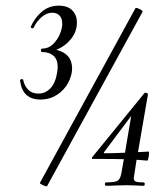

<svg xmlns="http://www.w3.org/2000/svg" viewBox="-20 -655 583 679"><path d="M355 -10Q386 -10 395.5 -15.5Q405 -21 409 -41L418 -92Q387 -93 307 -93Q306 -93 305 -95.5Q304 -98 306 -99L491 -326Q492 -327 495 -327Q498 -327 501 -325Q504 -323 503 -320L468 -117L506 -119Q507 -119 507 -114Q507 -106 505 -96.5Q503 -87 501 -87L463 -90L453 -25Q453 -16 460 -13Q467 -10 487 -10Q492 -10 492 -4Q492 2 487 2Q472 2 464 1L429 0L386 1Q375 2 355 2Q351 2 351 -4Q351 -10 355 -10ZM56 -375Q61 -376 62 -372Q66 -352 79.5 -338Q93 -324 116 -324Q140 -324 158 -342.5Q176 -361 182 -398Q184 -412 184 -418Q184 -445 169 -458Q154 -471 128 -471Q125 -471 125 -477Q125 -483 128 -483Q155 -483 174 -505.5Q193 -528 199 -558Q200 -563 200 -572Q200 -590 190.5 -600Q181 -610 165 -610Q145 -610 127 -594.5Q109 -579 99 -557Q98 -555 95 -555Q92 -555 90 -557Q88 -559 89 -561Q104 -594 129 -614.5Q154 -635 188 -635Q219 -635 235.5 -618.5Q252 -602 252 -575Q252 -543 231 -517Q210 -491 179 -479Q235 -465 235 -413Q235 -389 221.5 -363Q208 -337 182 -320Q156 -303 123 -303Q59 -303 51 -370Q50 -374 56 -375ZM461 -627Q467 -627 476.5 -621.5Q486 -616 484 -613L146 4H145Q140 4 130 -1Q120 -6 121 -8L459 -626Q459 -627 461 -627ZM348 -117Q347 -116 347.5 -114.5Q348 -113 350 -113Q380 -113 422 -115L444 -245Z"/></svg>

Font: CormorantInfant-MediumItalic
Style: Italic
Weight: 500
Italic angle: -10°
Designer: Christian Thalmann (Catharsis Fonts)
Foundry: Catharsis Fonts
Version: Version 3.303